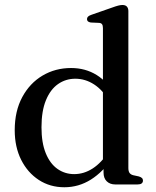

<svg xmlns="http://www.w3.org/2000/svg" viewBox="-20 -758 641 789"><path d="M405.5 -81 403 -84.5V-642.5Q403 -653.5 399.2 -658.5Q395.5 -663.5 387 -664L353 -665.5Q344.5 -667 341 -670.5Q337.5 -674 337.5 -679.5Q337.5 -685.5 341.8 -689.8Q346 -694 356.5 -697.5L441 -727Q456 -732.5 465.8 -735Q475.5 -737.5 483 -737.5Q495.5 -737.5 501.5 -730.8Q507.5 -724 507.5 -712.5V-67.5Q507.5 -54 512.5 -47.2Q517.5 -40.5 527.5 -38L550.5 -33Q559 -30.5 563.2 -26.5Q567.5 -22.5 567.5 -16Q567.5 -8.5 562 -4.2Q556.5 0 545 0H454Q432 0 418.8 -12.8Q405.5 -25.5 405.5 -49ZM40.5 -223Q40.5 -301.5 71.5 -359Q102.5 -416.5 155 -447.5Q207.5 -478.5 272 -478.5Q331 -478.5 377.2 -449.8Q423.5 -421 451.5 -367.5L427.5 -343.5Q402.5 -388 366.5 -411.2Q330.5 -434.5 289.5 -434.5Q250 -434.5 218.5 -412.5Q187 -390.5 168.8 -346.2Q150.5 -302 150.5 -235Q150.5 -171.5 168 -128.5Q185.5 -85.5 216 -64Q246.5 -42.5 285 -42.5Q325 -42.5 361 -65.8Q397 -89 426.5 -135L442.5 -109.5Q404 -52 353.8 -20.2Q303.5 11.5 244.5 11.5Q185.5 11.5 139.5 -18.5Q93.5 -48.5 67 -101.2Q40.5 -154 40.5 -223Z"/></svg>

Font: Fraunces 20pt
Style: Regular
Weight: 400
Version: Version 1.000;[b76b70a41]